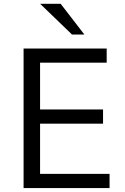

<svg xmlns="http://www.w3.org/2000/svg" viewBox="-20 -958 635 978"><path d="M538.1 -72.3V0H100.1V-710.9H523.4V-638.7H184.1V-400.4H504.9V-328.1H184.1V-72.3ZM346.7 -782.2 184.6 -938.5H289.1L409.7 -782.2Z"/></svg>

Font: RGR Online_21
Style: Regular
Weight: 400
Italic angle: -12°
Designer: vernon adams
Foundry: vernon adams
Version: Version 1.000